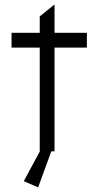

<svg xmlns="http://www.w3.org/2000/svg" viewBox="-20 -655 422 831"><path d="M152 -449H30V-513H152V-584L215 -635L216 -634V-513H356V-449H216V0H202L145 156L83 129L152 1Z"/></svg>

Font: Lineal Light
Style: Regular
Weight: 300
Designer: Created by Frank Adebiaye with contributions from Anton Moglia & Ariel Martín Pérez
Created by Frank ADEBIAYE with FontF
Foundry: Velvetyne Type Foundry
Version: Version 2.000